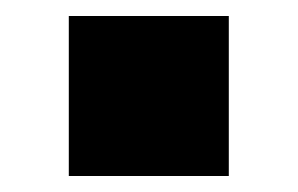

<svg xmlns="http://www.w3.org/2000/svg" viewBox="-20 -220 372 240"><path d="M66 0V-200H266V0Z"/></svg>

Font: M PLUS 1 Black
Style: Regular
Weight: 900
Designer: Coji Morishita
Foundry: UNDERFOREST DESIGN
Version: Version 1.001